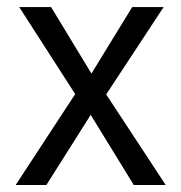

<svg xmlns="http://www.w3.org/2000/svg" viewBox="-20 -528 518 548"><path d="M452.9 0 283.1 -258.5 447 -507.8H357.3L241 -318.1L125.8 -507.8H34.9L194.6 -259.5L24.7 0H112.4L238.9 -200.2L361.8 0Z"/></svg>

Font: Hind Variable Light
Style: Regular
Weight: 300
Designer: Manushi Parikh, Satya Rajpurohit
Foundry: Indian Type Foundry
Version: Version 3.000